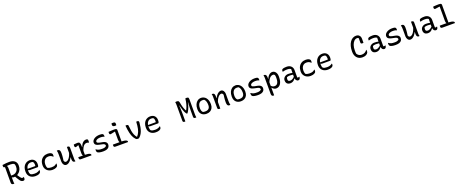

<svg xmlns="http://www.w3.org/2000/svg" viewBox="280 -3427 15040 6292"><g transform="rotate(-20 7800.0 -281.5)"><path d="M350 -265Q372 -229 394 -195.5Q416 -162 442 -127Q459 -102 476 -91Q493 -80 513 -80Q525 -80 534 -84Q543 -88 550 -96H556Q559 -85 560.5 -75Q562 -65 562 -53Q562 -33 557.5 -18.5Q553 -4 545 4Q537 12 526 16Q515 20 498 20Q476 20 456.5 12.5Q437 5 418.5 -11.5Q400 -28 382 -55Q353 -98 328 -139.5Q303 -181 280 -224ZM38 -700Q106 -711 165.5 -715.5Q225 -720 279 -720Q343 -720 390.5 -704Q438 -688 469 -659.5Q500 -631 515.5 -593.5Q531 -556 531 -511V-493Q531 -426 507.5 -371.5Q484 -317 444 -277.5Q404 -238 354 -217Q304 -196 251 -196Q229 -196 215.5 -200.5Q202 -205 191 -215L165 -210V-285Q177 -280 190 -278.5Q203 -277 227 -277Q288 -277 335 -302.5Q382 -328 409 -376.5Q436 -425 436 -492V-506Q436 -536 431 -558Q426 -580 415 -597Q387 -615 356 -622Q325 -629 280 -629Q227 -629 184 -624Q141 -619 111.5 -614Q82 -609 68 -609Q52 -609 43.5 -624.5Q35 -640 35 -670Q35 -679 36 -686Q37 -693 38 -700ZM196 2Q187 4 179.5 5.5Q172 7 161 7Q126 7 108 -11Q90 -29 90 -66Q90 -138 90 -210.5Q90 -283 90 -355.5Q90 -428 90 -500.5Q90 -573 90 -645H174L161 -615Q174 -605 179.5 -588Q185 -571 185 -545Q185 -472 185 -395.5Q185 -319 185 -241.5Q185 -164 185 -87Q185 -56 187 -37.5Q189 -19 196 2Z M929 -544Q994 -544 1039 -518Q1084 -492 1107.5 -446Q1131 -400 1131 -342V-338Q1131 -306 1127 -283.5Q1123 -261 1115 -249.5Q1107 -238 1095 -238H828Q809 -238 793.5 -243Q778 -248 768 -256L750 -246V-300H1036Q1038 -312 1039.5 -324Q1041 -336 1041 -348Q1041 -383 1033 -407Q1025 -431 1007 -451Q991 -458 975 -461Q959 -464 933 -464Q856 -464 809 -404.5Q762 -345 762 -227V-216Q762 -183 769 -156Q776 -129 791 -108Q818 -90 851 -82Q884 -74 932 -74Q969 -74 999.5 -79.5Q1030 -85 1058 -98Q1086 -111 1112 -131H1118Q1119 -125 1120 -118.5Q1121 -112 1121 -103Q1121 -80 1114.5 -64Q1108 -48 1096 -36Q1080 -20 1055 -9Q1030 2 998 7Q966 12 929 12Q874 12 827 -4Q780 -20 745 -51Q710 -82 690 -128Q670 -174 670 -233V-244Q670 -317 690 -373Q710 -429 745.5 -467Q781 -505 828 -524.5Q875 -544 929 -544Z M1547 -543Q1581 -543 1608 -538Q1635 -533 1656 -523.5Q1677 -514 1690 -500Q1702 -489 1706.5 -474Q1711 -459 1711 -436Q1711 -420 1709 -408.5Q1707 -397 1702 -385H1696Q1661 -419 1627.5 -434Q1594 -449 1539 -449Q1484 -449 1443.5 -421.5Q1403 -394 1381.5 -345Q1360 -296 1360 -233V-220Q1360 -187 1368 -158Q1376 -129 1394 -104Q1425 -92 1457.5 -85.5Q1490 -79 1526 -79Q1566 -79 1598 -85.5Q1630 -92 1656.5 -107Q1683 -122 1707 -143H1713Q1714 -137 1715 -129.5Q1716 -122 1716 -111Q1716 -89 1710.5 -70.5Q1705 -52 1690 -38Q1677 -24 1653 -13.5Q1629 -3 1597.5 4Q1566 11 1526 11Q1470 11 1422.5 -6.5Q1375 -24 1340.5 -56Q1306 -88 1286.5 -131.5Q1267 -175 1267 -228V-241Q1267 -336 1303.5 -403.5Q1340 -471 1403 -507Q1466 -543 1547 -543Z M1902 -536Q1928 -536 1946.5 -525Q1965 -514 1975.5 -485.5Q1986 -457 1986 -403Q1986 -371 1984.5 -341.5Q1983 -312 1980.5 -282.5Q1978 -253 1974 -221Q1970 -189 1964 -149Q1974 -119 1989.5 -103.5Q2005 -88 2028 -88Q2057 -88 2086 -105.5Q2115 -123 2142 -157.5Q2169 -192 2191.5 -242.5Q2214 -293 2231 -359V-173H2216Q2193 -120 2159 -78.5Q2125 -37 2086 -13Q2047 11 2005 11Q1978 11 1956.5 -2Q1935 -15 1919.5 -36.5Q1904 -58 1895 -85.5Q1886 -113 1886 -141Q1886 -184 1886 -226Q1886 -268 1886 -310.5Q1886 -353 1886 -394Q1886 -435 1882.5 -465.5Q1879 -496 1869 -533Q1878 -534 1885.5 -535Q1893 -536 1902 -536ZM2247 -535Q2270 -535 2284.5 -528Q2299 -521 2305.5 -507Q2312 -493 2312 -472Q2312 -405 2312 -341.5Q2312 -278 2312 -216.5Q2312 -155 2312 -93Q2312 -72 2313.5 -56Q2315 -40 2318.5 -26.5Q2322 -13 2327 0Q2323 1 2318 2Q2313 3 2308.5 3.5Q2304 4 2299 4Q2278 4 2260 -7Q2242 -18 2232 -43Q2222 -68 2222 -111Q2222 -183 2222 -254.5Q2222 -326 2222 -396Q2222 -466 2222 -533Q2227 -534 2230.5 -534Q2234 -534 2238.5 -534.5Q2243 -535 2247 -535Z M2611 -82 2619 -96Q2612 -105 2606.5 -117Q2601 -129 2598.5 -144.5Q2596 -160 2596 -179Q2596 -225 2596 -271.5Q2596 -318 2596 -364.5Q2596 -411 2596 -458L2591 -462Q2553 -446 2528 -437.5Q2503 -429 2493 -429Q2478 -429 2467 -444.5Q2456 -460 2456 -489Q2456 -501 2458 -512.5Q2460 -524 2462 -532Q2473 -533 2485.5 -534.5Q2498 -536 2510 -537Q2522 -538 2533.5 -539Q2545 -540 2555.5 -540.5Q2566 -541 2577 -541.5Q2588 -542 2596 -542Q2618 -542 2634 -537Q2650 -532 2660.5 -519.5Q2671 -507 2677 -485.5Q2683 -464 2685.5 -431Q2688 -398 2688 -351Q2688 -316 2688 -281Q2688 -246 2688 -211Q2688 -176 2688 -141Q2688 -106 2688 -71ZM2681 -358H2694Q2726 -454 2777.5 -501Q2829 -548 2891 -548Q2911 -548 2923.5 -545Q2936 -542 2943 -535Q2951 -527 2954.5 -513Q2958 -499 2958 -476Q2958 -460 2956 -446Q2954 -432 2950 -420H2944Q2927 -429 2911 -434Q2895 -439 2872 -439Q2833 -439 2798.5 -416Q2764 -393 2734.5 -342.5Q2705 -292 2681 -208ZM2459 -91H2690Q2751 -91 2795.5 -82.5Q2840 -74 2864 -58.5Q2888 -43 2888 -23Q2888 -19 2887.5 -15Q2887 -11 2886.5 -7Q2886 -3 2884 0H2517Q2479 0 2467.5 -17.5Q2456 -35 2456 -66Q2456 -71 2456.5 -75Q2457 -79 2457.5 -83.5Q2458 -88 2459 -91Z M3300 -81Q3355 -81 3389.5 -95.5Q3424 -110 3440 -132Q3441 -153 3433 -169Q3425 -185 3405 -197.5Q3385 -210 3346 -218L3244 -240Q3190 -252 3157.5 -268.5Q3125 -285 3110 -309.5Q3095 -334 3095 -366Q3095 -405 3116.5 -437.5Q3138 -470 3175 -494Q3212 -518 3260 -531Q3308 -544 3361 -544Q3393 -544 3416 -541.5Q3439 -539 3455 -534.5Q3471 -530 3478 -521Q3485 -514 3489.5 -504.5Q3494 -495 3496.5 -482Q3499 -469 3499 -453Q3499 -447 3498 -440.5Q3497 -434 3495 -428H3489Q3474 -436 3455.5 -441.5Q3437 -447 3414 -450Q3391 -453 3359 -453Q3309 -453 3270 -441Q3231 -429 3209 -409.5Q3187 -390 3187 -366Q3187 -353 3194 -341Q3201 -329 3222.5 -318.5Q3244 -308 3286 -299L3379 -281Q3431 -271 3462.5 -252Q3494 -233 3508.5 -207.5Q3523 -182 3523 -151Q3523 -97 3497 -61Q3471 -25 3419.5 -7Q3368 11 3292 11Q3254 11 3222 7.5Q3190 4 3164.5 -2Q3139 -8 3121 -16Q3103 -24 3094 -34Q3082 -46 3077 -63.5Q3072 -81 3072 -107Q3072 -117 3072.5 -125Q3073 -133 3075 -139H3081Q3106 -122 3127.5 -110.5Q3149 -99 3173 -92.5Q3197 -86 3227.5 -83.5Q3258 -81 3300 -81Z M3889 -80 3897 -96Q3886 -110 3880.5 -130.5Q3875 -151 3875 -179Q3875 -208 3875 -236.5Q3875 -265 3875 -294Q3875 -323 3875 -351.5Q3875 -380 3875 -408.5Q3875 -437 3875 -465L3871 -470Q3827 -461 3794.5 -453.5Q3762 -446 3741 -441.5Q3720 -437 3709 -437Q3698 -437 3689 -443.5Q3680 -450 3675 -463Q3670 -476 3670 -495Q3670 -505 3671.5 -514.5Q3673 -524 3676 -532Q3711 -535 3747 -537Q3783 -539 3816 -540.5Q3849 -542 3875 -542Q3906 -542 3926.5 -537Q3947 -532 3957 -519Q3967 -506 3967 -482Q3967 -441 3967 -400Q3967 -359 3967 -318Q3967 -277 3967 -235.5Q3967 -194 3967 -153Q3967 -112 3967 -71ZM3665 -91H3952Q4019 -91 4066 -82.5Q4113 -74 4138 -58.5Q4163 -43 4163 -23Q4163 -19 4162.5 -15Q4162 -11 4161.5 -7Q4161 -3 4159 0H3724Q3698 0 3685 -6.5Q3672 -13 3667 -27Q3662 -41 3662 -62Q3662 -68 3662.5 -73Q3663 -78 3663.5 -82.5Q3664 -87 3665 -91ZM3855 -754Q3861 -757 3868 -758.5Q3875 -760 3882.5 -761Q3890 -762 3898.5 -762.5Q3907 -763 3914 -763Q3948 -763 3968.5 -751.5Q3989 -740 3989 -713V-653Q3983 -650 3976.5 -648.5Q3970 -647 3963.5 -646Q3957 -645 3949.5 -644.5Q3942 -644 3934 -644Q3899 -644 3877 -659.5Q3855 -675 3855 -701Z M4298 -538Q4317 -538 4330 -534Q4343 -530 4351.5 -521.5Q4360 -513 4361 -496Q4370 -386 4385 -305.5Q4400 -225 4425.5 -166.5Q4451 -108 4491 -62H4498Q4526 -93 4548 -128Q4570 -163 4586 -203.5Q4602 -244 4612.5 -293.5Q4623 -343 4630 -402Q4637 -461 4640 -533Q4648 -536 4657.5 -537Q4667 -538 4676 -538Q4697 -538 4709.5 -531Q4722 -524 4727 -511Q4732 -498 4731 -478Q4723 -388 4708 -314Q4693 -240 4670 -180Q4647 -120 4614.5 -74Q4582 -28 4539 6Q4529 8 4516.5 9Q4504 10 4491 10Q4477 10 4466 7Q4455 4 4444.5 -3.5Q4434 -11 4422 -24Q4394 -54 4372 -90.5Q4350 -127 4333 -171.5Q4316 -216 4303 -270Q4290 -324 4280.5 -389.5Q4271 -455 4264 -533Q4271 -536 4280.5 -537Q4290 -538 4298 -538Z M5129 -544Q5194 -544 5239 -518Q5284 -492 5307.5 -446Q5331 -400 5331 -342V-338Q5331 -306 5327 -283.5Q5323 -261 5315 -249.5Q5307 -238 5295 -238H5028Q5009 -238 4993.5 -243Q4978 -248 4968 -256L4950 -246V-300H5236Q5238 -312 5239.5 -324Q5241 -336 5241 -348Q5241 -383 5233 -407Q5225 -431 5207 -451Q5191 -458 5175 -461Q5159 -464 5133 -464Q5056 -464 5009 -404.5Q4962 -345 4962 -227V-216Q4962 -183 4969 -156Q4976 -129 4991 -108Q5018 -90 5051 -82Q5084 -74 5132 -74Q5169 -74 5199.5 -79.5Q5230 -85 5258 -98Q5286 -111 5312 -131H5318Q5319 -125 5320 -118.5Q5321 -112 5321 -103Q5321 -80 5314.5 -64Q5308 -48 5296 -36Q5280 -20 5255 -9Q5230 2 5198 7Q5166 12 5129 12Q5074 12 5027 -4Q4980 -20 4945 -51Q4910 -82 4890 -128Q4870 -174 4870 -233V-244Q4870 -317 4890 -373Q4910 -429 4945.5 -467Q4981 -505 5028 -524.5Q5075 -544 5129 -544Z M6157 6Q6152 8 6145 8.5Q6138 9 6130 9Q6114 9 6100 4.5Q6086 0 6078 -11Q6070 -22 6070 -40Q6070 -109 6070 -178.5Q6070 -248 6070 -318Q6070 -388 6070 -457.5Q6070 -527 6070 -597Q6070 -624 6067.5 -650Q6065 -676 6061 -700Q6071 -702 6080 -703.5Q6089 -705 6098 -705.5Q6107 -706 6115 -706Q6138 -706 6154.5 -700Q6171 -694 6181.5 -680Q6192 -666 6197 -640Q6203 -607 6210.5 -571Q6218 -535 6227.5 -498.5Q6237 -462 6250 -426.5Q6263 -391 6278.5 -357Q6294 -323 6315 -292L6278 -321H6323L6287 -293Q6306 -324 6322.5 -358Q6339 -392 6353 -430Q6367 -468 6378.5 -510Q6390 -552 6398.5 -599.5Q6407 -647 6413 -700Q6420 -702 6427 -703.5Q6434 -705 6441 -705.5Q6448 -706 6456 -706Q6484 -706 6500 -699.5Q6516 -693 6523 -676.5Q6530 -660 6530 -632Q6530 -593 6530 -552Q6530 -511 6530 -467.5Q6530 -424 6530 -378.5Q6530 -333 6530 -286.5Q6530 -240 6530 -193.5Q6530 -147 6530 -101Q6530 -83 6531 -65Q6532 -47 6534.5 -30Q6537 -13 6540 4Q6533 6 6525.5 7.5Q6518 9 6507 9Q6489 9 6474.5 3.5Q6460 -2 6451.5 -15.5Q6443 -29 6443 -51Q6443 -71 6443 -91.5Q6443 -112 6443 -132Q6443 -152 6443 -172Q6443 -200 6443 -228Q6443 -256 6443.5 -286Q6444 -316 6445 -349Q6446 -382 6447.5 -418.5Q6449 -455 6451.5 -496.5Q6454 -538 6457 -584L6474 -551H6434L6456 -589Q6447 -536 6434.5 -489Q6422 -442 6407 -400.5Q6392 -359 6376 -324.5Q6360 -290 6343 -262Q6326 -234 6308 -215Q6306 -215 6303.5 -215Q6301 -215 6299 -215Q6294 -215 6290.5 -216Q6287 -217 6283 -221Q6269 -235 6255 -257.5Q6241 -280 6227 -311.5Q6213 -343 6199.5 -383Q6186 -423 6172.5 -472Q6159 -521 6145 -579L6170 -551H6127L6144 -579Q6147 -533 6149 -493Q6151 -453 6152.5 -418Q6154 -383 6155 -351.5Q6156 -320 6156.5 -290.5Q6157 -261 6157 -233.5Q6157 -206 6157 -178Q6157 -132 6157 -86Q6157 -40 6157 6Z M6902 -543Q6950 -543 6993 -522.5Q7036 -502 7068.5 -463Q7101 -424 7119 -369Q7137 -314 7137 -243V-233Q7137 -158 7107.5 -103Q7078 -48 7024 -18.5Q6970 11 6898 11Q6846 11 6803 -4.5Q6760 -20 6728.5 -50.5Q6697 -81 6680 -126.5Q6663 -172 6663 -232V-242Q6663 -334 6694 -401.5Q6725 -469 6779 -506Q6833 -543 6902 -543ZM6911 -455Q6858 -455 6822.5 -427.5Q6787 -400 6769.5 -351Q6752 -302 6752 -237V-231Q6752 -191 6763 -152.5Q6774 -114 6803 -87Q6824 -81 6843.5 -79Q6863 -77 6887 -77Q6942 -77 6977.5 -96Q7013 -115 7030.5 -151Q7048 -187 7048 -237V-243Q7048 -309 7032 -361Q7016 -413 6981 -447Q6966 -452 6949 -453.5Q6932 -455 6911 -455Z M7729 0Q7720 2 7712.5 3Q7705 4 7696 4Q7671 4 7652.5 -7.5Q7634 -19 7623.5 -48Q7613 -77 7613 -129Q7613 -172 7615 -210.5Q7617 -249 7622 -290.5Q7627 -332 7634 -384Q7624 -414 7608.5 -429.5Q7593 -445 7570 -445Q7541 -445 7512 -427.5Q7483 -410 7456 -377Q7429 -344 7405.5 -297Q7382 -250 7363 -190L7361 -360H7383Q7407 -413 7440 -454Q7473 -495 7512.5 -519Q7552 -543 7594 -543Q7620 -543 7641.5 -530.5Q7663 -518 7679 -496Q7695 -474 7703.5 -447Q7712 -420 7712 -392Q7712 -350 7712 -308Q7712 -266 7712 -223.5Q7712 -181 7712 -139Q7712 -98 7715.5 -67.5Q7719 -37 7729 0ZM7377 3Q7373 3 7369 3.5Q7365 4 7361.5 4Q7358 4 7353 4Q7336 4 7323 1Q7310 -2 7302 -9Q7294 -16 7290 -25.5Q7286 -35 7286 -48Q7286 -99 7286 -149Q7286 -199 7286 -248Q7286 -297 7286 -345Q7286 -393 7286 -442Q7286 -472 7283 -493Q7280 -514 7271 -534Q7276 -535 7280.5 -535.5Q7285 -536 7290 -537Q7295 -538 7299 -538Q7323 -538 7340.5 -527Q7358 -516 7367.5 -490.5Q7377 -465 7377 -422Q7377 -350 7377 -277.5Q7377 -205 7377 -134.5Q7377 -64 7377 3Z M8102 -543Q8150 -543 8193 -522.5Q8236 -502 8268.5 -463Q8301 -424 8319 -369Q8337 -314 8337 -243V-233Q8337 -158 8307.5 -103Q8278 -48 8224 -18.5Q8170 11 8098 11Q8046 11 8003 -4.5Q7960 -20 7928.5 -50.5Q7897 -81 7880 -126.5Q7863 -172 7863 -232V-242Q7863 -334 7894 -401.5Q7925 -469 7979 -506Q8033 -543 8102 -543ZM8111 -455Q8058 -455 8022.5 -427.5Q7987 -400 7969.5 -351Q7952 -302 7952 -237V-231Q7952 -191 7963 -152.5Q7974 -114 8003 -87Q8024 -81 8043.5 -79Q8063 -77 8087 -77Q8142 -77 8177.5 -96Q8213 -115 8230.5 -151Q8248 -187 8248 -237V-243Q8248 -309 8232 -361Q8216 -413 8181 -447Q8166 -452 8149 -453.5Q8132 -455 8111 -455Z M8700 -81Q8755 -81 8789.5 -95.5Q8824 -110 8840 -132Q8841 -153 8833 -169Q8825 -185 8805 -197.5Q8785 -210 8746 -218L8644 -240Q8590 -252 8557.5 -268.5Q8525 -285 8510 -309.5Q8495 -334 8495 -366Q8495 -405 8516.5 -437.5Q8538 -470 8575 -494Q8612 -518 8660 -531Q8708 -544 8761 -544Q8793 -544 8816 -541.5Q8839 -539 8855 -534.5Q8871 -530 8878 -521Q8885 -514 8889.5 -504.5Q8894 -495 8896.5 -482Q8899 -469 8899 -453Q8899 -447 8898 -440.5Q8897 -434 8895 -428H8889Q8874 -436 8855.5 -441.5Q8837 -447 8814 -450Q8791 -453 8759 -453Q8709 -453 8670 -441Q8631 -429 8609 -409.5Q8587 -390 8587 -366Q8587 -353 8594 -341Q8601 -329 8622.5 -318.5Q8644 -308 8686 -299L8779 -281Q8831 -271 8862.5 -252Q8894 -233 8908.5 -207.5Q8923 -182 8923 -151Q8923 -97 8897 -61Q8871 -25 8819.5 -7Q8768 11 8692 11Q8654 11 8622 7.5Q8590 4 8564.5 -2Q8539 -8 8521 -16Q8503 -24 8494 -34Q8482 -46 8477 -63.5Q8472 -81 8472 -107Q8472 -117 8472.5 -125Q8473 -133 8475 -139H8481Q8506 -122 8527.5 -110.5Q8549 -99 8573 -92.5Q8597 -86 8627.5 -83.5Q8658 -81 8700 -81Z M9077 -534Q9082 -536 9086.5 -536.5Q9091 -537 9096 -537.5Q9101 -538 9105 -538Q9127 -538 9144.5 -527Q9162 -516 9172.5 -490.5Q9183 -465 9183 -422Q9183 -342 9183 -264.5Q9183 -187 9183 -111Q9183 -35 9183 42Q9183 119 9183 199Q9179 199 9175 199.5Q9171 200 9167.5 200Q9164 200 9160 200Q9136 200 9121 189.5Q9106 179 9098.5 161Q9091 143 9091 121Q9091 45 9091 -25Q9091 -95 9091 -162.5Q9091 -230 9091 -298.5Q9091 -367 9091 -442Q9091 -473 9088 -494Q9085 -515 9077 -534ZM9382 -543Q9428 -543 9463.5 -516.5Q9499 -490 9519.5 -443.5Q9540 -397 9540 -336V-317Q9540 -231 9523.5 -169Q9507 -107 9477.5 -67Q9448 -27 9409 -8Q9370 11 9325 11Q9295 11 9269 -0.5Q9243 -12 9223 -29Q9203 -46 9190 -65H9172V-146Q9203 -113 9232 -95.5Q9261 -78 9305 -78Q9353 -78 9384 -104.5Q9415 -131 9430.5 -182Q9446 -233 9446 -308V-318Q9446 -346 9444 -368.5Q9442 -391 9436 -410Q9425 -430 9410.5 -438.5Q9396 -447 9374 -447Q9337 -447 9302 -427Q9267 -407 9235.5 -361Q9204 -315 9174 -236V-376H9191Q9209 -427 9239 -464.5Q9269 -502 9306 -522.5Q9343 -543 9382 -543Z M10094 -353Q10094 -326 10094 -299.5Q10094 -273 10094 -246Q10094 -219 10094 -192.5Q10094 -166 10094 -139Q10094 -124 10094.5 -112.5Q10095 -101 10097 -88Q10102 -85 10108 -83.5Q10114 -82 10120 -82Q10132 -82 10143 -85.5Q10154 -89 10163 -95H10169Q10169 -91 10169.5 -88Q10170 -85 10170 -80Q10170 -60 10163.5 -41.5Q10157 -23 10146 -12Q10136 -2 10124.5 3Q10113 8 10100 8Q10076 8 10057 -2Q10038 -12 10025 -30Q10012 -48 10005 -72Q9998 -96 9998 -122Q9998 -153 9998 -186Q9998 -219 9998 -243Q9998 -282 9999 -312Q10000 -342 10000.5 -368Q10001 -394 10001 -420Q9986 -432 9966.5 -439.5Q9947 -447 9923.5 -450Q9900 -453 9870 -453Q9841 -453 9814.5 -450Q9788 -447 9764.5 -442Q9741 -437 9719 -429H9713Q9712 -435 9711 -443Q9710 -451 9710 -458Q9710 -474 9714 -487.5Q9718 -501 9728 -511Q9738 -521 9760.5 -528Q9783 -535 9816 -538.5Q9849 -542 9889 -542Q9939 -542 9977 -527Q10015 -512 10041 -486Q10067 -460 10080.5 -426Q10094 -392 10094 -353ZM9767 -142Q9767 -106 9785.5 -89.5Q9804 -73 9845 -73Q9872 -73 9900.5 -83.5Q9929 -94 9958 -116Q9987 -138 10014 -174L10018 -95H9997Q9982 -69 9956.5 -44.5Q9931 -20 9896.5 -5Q9862 10 9822 10Q9775 10 9740.5 -7Q9706 -24 9688.5 -57Q9671 -90 9671 -138V-144Q9671 -176 9684.5 -204.5Q9698 -233 9723 -255Q9748 -277 9781.5 -289.5Q9815 -302 9856 -302Q9896 -302 9931.5 -298Q9967 -294 9992.5 -286.5Q10018 -279 10028 -272Q10034 -267 10037 -259.5Q10040 -252 10041.5 -242Q10043 -232 10043 -217Q10015 -224 9987 -227.5Q9959 -231 9931.5 -233Q9904 -235 9877 -235Q9844 -235 9820 -229Q9796 -223 9779 -212Q9774 -198 9770.5 -182Q9767 -166 9767 -145Z M10547 -543Q10581 -543 10608 -538Q10635 -533 10656 -523.5Q10677 -514 10690 -500Q10702 -489 10706.5 -474Q10711 -459 10711 -436Q10711 -420 10709 -408.5Q10707 -397 10702 -385H10696Q10661 -419 10627.5 -434Q10594 -449 10539 -449Q10484 -449 10443.5 -421.5Q10403 -394 10381.5 -345Q10360 -296 10360 -233V-220Q10360 -187 10368 -158Q10376 -129 10394 -104Q10425 -92 10457.5 -85.5Q10490 -79 10526 -79Q10566 -79 10598 -85.5Q10630 -92 10656.5 -107Q10683 -122 10707 -143H10713Q10714 -137 10715 -129.5Q10716 -122 10716 -111Q10716 -89 10710.5 -70.5Q10705 -52 10690 -38Q10677 -24 10653 -13.5Q10629 -3 10597.5 4Q10566 11 10526 11Q10470 11 10422.5 -6.5Q10375 -24 10340.5 -56Q10306 -88 10286.5 -131.5Q10267 -175 10267 -228V-241Q10267 -336 10303.5 -403.5Q10340 -471 10403 -507Q10466 -543 10547 -543Z M11129 -544Q11194 -544 11239 -518Q11284 -492 11307.5 -446Q11331 -400 11331 -342V-338Q11331 -306 11327 -283.5Q11323 -261 11315 -249.5Q11307 -238 11295 -238H11028Q11009 -238 10993.5 -243Q10978 -248 10968 -256L10950 -246V-300H11236Q11238 -312 11239.5 -324Q11241 -336 11241 -348Q11241 -383 11233 -407Q11225 -431 11207 -451Q11191 -458 11175 -461Q11159 -464 11133 -464Q11056 -464 11009 -404.5Q10962 -345 10962 -227V-216Q10962 -183 10969 -156Q10976 -129 10991 -108Q11018 -90 11051 -82Q11084 -74 11132 -74Q11169 -74 11199.5 -79.5Q11230 -85 11258 -98Q11286 -111 11312 -131H11318Q11319 -125 11320 -118.5Q11321 -112 11321 -103Q11321 -80 11314.5 -64Q11308 -48 11296 -36Q11280 -20 11255 -9Q11230 2 11198 7Q11166 12 11129 12Q11074 12 11027 -4Q10980 -20 10945 -51Q10910 -82 10890 -128Q10870 -174 10870 -233V-244Q10870 -317 10890 -373Q10910 -429 10945.5 -467Q10981 -505 11028 -524.5Q11075 -544 11129 -544Z M12331 20Q12270 20 12222 -1.5Q12174 -23 12141 -61.5Q12108 -100 12090.5 -150.5Q12073 -201 12073 -260V-286Q12073 -381 12094.5 -460Q12116 -539 12155.5 -597.5Q12195 -656 12249.5 -688Q12304 -720 12370 -720Q12395 -720 12415 -715Q12435 -710 12451 -700.5Q12467 -691 12480 -677Q12496 -662 12505 -644Q12514 -626 12518.5 -605Q12523 -584 12523 -560Q12523 -524 12523 -488.5Q12523 -453 12523 -419Q12517 -417 12508 -415Q12499 -413 12488 -413Q12458 -413 12443 -424Q12428 -435 12428 -458Q12428 -503 12429 -534Q12430 -565 12428.5 -592.5Q12427 -620 12420 -651L12446 -609Q12425 -624 12407 -628.5Q12389 -633 12373 -633Q12317 -633 12270.5 -587Q12224 -541 12197 -461.5Q12170 -382 12170 -280V-259Q12170 -230 12171.5 -208Q12173 -186 12177 -163Q12202 -123 12239.5 -97Q12277 -71 12336 -71Q12399 -71 12446 -96Q12493 -121 12526 -169H12532Q12534 -164 12535 -158.5Q12536 -153 12536.5 -147.5Q12537 -142 12537.5 -136.5Q12538 -131 12538 -126Q12538 -95 12528.5 -74Q12519 -53 12504 -38Q12485 -19 12460 -6Q12435 7 12403 13.5Q12371 20 12331 20Z M13094 -353Q13094 -326 13094 -299.5Q13094 -273 13094 -246Q13094 -219 13094 -192.5Q13094 -166 13094 -139Q13094 -124 13094.5 -112.5Q13095 -101 13097 -88Q13102 -85 13108 -83.5Q13114 -82 13120 -82Q13132 -82 13143 -85.5Q13154 -89 13163 -95H13169Q13169 -91 13169.5 -88Q13170 -85 13170 -80Q13170 -60 13163.5 -41.5Q13157 -23 13146 -12Q13136 -2 13124.5 3Q13113 8 13100 8Q13076 8 13057 -2Q13038 -12 13025 -30Q13012 -48 13005 -72Q12998 -96 12998 -122Q12998 -153 12998 -186Q12998 -219 12998 -243Q12998 -282 12999 -312Q13000 -342 13000.5 -368Q13001 -394 13001 -420Q12986 -432 12966.5 -439.5Q12947 -447 12923.5 -450Q12900 -453 12870 -453Q12841 -453 12814.5 -450Q12788 -447 12764.5 -442Q12741 -437 12719 -429H12713Q12712 -435 12711 -443Q12710 -451 12710 -458Q12710 -474 12714 -487.5Q12718 -501 12728 -511Q12738 -521 12760.5 -528Q12783 -535 12816 -538.5Q12849 -542 12889 -542Q12939 -542 12977 -527Q13015 -512 13041 -486Q13067 -460 13080.5 -426Q13094 -392 13094 -353ZM12767 -142Q12767 -106 12785.5 -89.5Q12804 -73 12845 -73Q12872 -73 12900.5 -83.5Q12929 -94 12958 -116Q12987 -138 13014 -174L13018 -95H12997Q12982 -69 12956.5 -44.5Q12931 -20 12896.5 -5Q12862 10 12822 10Q12775 10 12740.5 -7Q12706 -24 12688.5 -57Q12671 -90 12671 -138V-144Q12671 -176 12684.5 -204.5Q12698 -233 12723 -255Q12748 -277 12781.5 -289.5Q12815 -302 12856 -302Q12896 -302 12931.5 -298Q12967 -294 12992.5 -286.5Q13018 -279 13028 -272Q13034 -267 13037 -259.5Q13040 -252 13041.5 -242Q13043 -232 13043 -217Q13015 -224 12987 -227.5Q12959 -231 12931.5 -233Q12904 -235 12877 -235Q12844 -235 12820 -229Q12796 -223 12779 -212Q12774 -198 12770.5 -182Q12767 -166 12767 -145Z M13500 -81Q13555 -81 13589.5 -95.5Q13624 -110 13640 -132Q13641 -153 13633 -169Q13625 -185 13605 -197.5Q13585 -210 13546 -218L13444 -240Q13390 -252 13357.5 -268.5Q13325 -285 13310 -309.5Q13295 -334 13295 -366Q13295 -405 13316.5 -437.5Q13338 -470 13375 -494Q13412 -518 13460 -531Q13508 -544 13561 -544Q13593 -544 13616 -541.5Q13639 -539 13655 -534.5Q13671 -530 13678 -521Q13685 -514 13689.5 -504.5Q13694 -495 13696.5 -482Q13699 -469 13699 -453Q13699 -447 13698 -440.5Q13697 -434 13695 -428H13689Q13674 -436 13655.5 -441.5Q13637 -447 13614 -450Q13591 -453 13559 -453Q13509 -453 13470 -441Q13431 -429 13409 -409.5Q13387 -390 13387 -366Q13387 -353 13394 -341Q13401 -329 13422.5 -318.5Q13444 -308 13486 -299L13579 -281Q13631 -271 13662.5 -252Q13694 -233 13708.5 -207.5Q13723 -182 13723 -151Q13723 -97 13697 -61Q13671 -25 13619.5 -7Q13568 11 13492 11Q13454 11 13422 7.5Q13390 4 13364.5 -2Q13339 -8 13321 -16Q13303 -24 13294 -34Q13282 -46 13277 -63.5Q13272 -81 13272 -107Q13272 -117 13272.5 -125Q13273 -133 13275 -139H13281Q13306 -122 13327.5 -110.5Q13349 -99 13373 -92.5Q13397 -86 13427.5 -83.5Q13458 -81 13500 -81Z M13902 -536Q13928 -536 13946.5 -525Q13965 -514 13975.5 -485.5Q13986 -457 13986 -403Q13986 -371 13984.5 -341.5Q13983 -312 13980.5 -282.5Q13978 -253 13974 -221Q13970 -189 13964 -149Q13974 -119 13989.5 -103.5Q14005 -88 14028 -88Q14057 -88 14086 -105.5Q14115 -123 14142 -157.5Q14169 -192 14191.5 -242.5Q14214 -293 14231 -359V-173H14216Q14193 -120 14159 -78.5Q14125 -37 14086 -13Q14047 11 14005 11Q13978 11 13956.5 -2Q13935 -15 13919.5 -36.5Q13904 -58 13895 -85.5Q13886 -113 13886 -141Q13886 -184 13886 -226Q13886 -268 13886 -310.5Q13886 -353 13886 -394Q13886 -435 13882.5 -465.5Q13879 -496 13869 -533Q13878 -534 13885.5 -535Q13893 -536 13902 -536ZM14247 -535Q14270 -535 14284.5 -528Q14299 -521 14305.5 -507Q14312 -493 14312 -472Q14312 -405 14312 -341.5Q14312 -278 14312 -216.5Q14312 -155 14312 -93Q14312 -72 14313.5 -56Q14315 -40 14318.5 -26.5Q14322 -13 14327 0Q14323 1 14318 2Q14313 3 14308.5 3.5Q14304 4 14299 4Q14278 4 14260 -7Q14242 -18 14232 -43Q14222 -68 14222 -111Q14222 -183 14222 -254.5Q14222 -326 14222 -396Q14222 -466 14222 -533Q14227 -534 14230.5 -534Q14234 -534 14238.5 -534.5Q14243 -535 14247 -535Z M14894 -353Q14894 -326 14894 -299.5Q14894 -273 14894 -246Q14894 -219 14894 -192.5Q14894 -166 14894 -139Q14894 -124 14894.5 -112.5Q14895 -101 14897 -88Q14902 -85 14908 -83.5Q14914 -82 14920 -82Q14932 -82 14943 -85.5Q14954 -89 14963 -95H14969Q14969 -91 14969.5 -88Q14970 -85 14970 -80Q14970 -60 14963.5 -41.5Q14957 -23 14946 -12Q14936 -2 14924.5 3Q14913 8 14900 8Q14876 8 14857 -2Q14838 -12 14825 -30Q14812 -48 14805 -72Q14798 -96 14798 -122Q14798 -153 14798 -186Q14798 -219 14798 -243Q14798 -282 14799 -312Q14800 -342 14800.5 -368Q14801 -394 14801 -420Q14786 -432 14766.5 -439.5Q14747 -447 14723.5 -450Q14700 -453 14670 -453Q14641 -453 14614.5 -450Q14588 -447 14564.5 -442Q14541 -437 14519 -429H14513Q14512 -435 14511 -443Q14510 -451 14510 -458Q14510 -474 14514 -487.5Q14518 -501 14528 -511Q14538 -521 14560.5 -528Q14583 -535 14616 -538.5Q14649 -542 14689 -542Q14739 -542 14777 -527Q14815 -512 14841 -486Q14867 -460 14880.5 -426Q14894 -392 14894 -353ZM14567 -142Q14567 -106 14585.5 -89.5Q14604 -73 14645 -73Q14672 -73 14700.5 -83.5Q14729 -94 14758 -116Q14787 -138 14814 -174L14818 -95H14797Q14782 -69 14756.5 -44.5Q14731 -20 14696.5 -5Q14662 10 14622 10Q14575 10 14540.5 -7Q14506 -24 14488.5 -57Q14471 -90 14471 -138V-144Q14471 -176 14484.5 -204.5Q14498 -233 14523 -255Q14548 -277 14581.5 -289.5Q14615 -302 14656 -302Q14696 -302 14731.5 -298Q14767 -294 14792.5 -286.5Q14818 -279 14828 -272Q14834 -267 14837 -259.5Q14840 -252 14841.5 -242Q14843 -232 14843 -217Q14815 -224 14787 -227.5Q14759 -231 14731.5 -233Q14704 -235 14677 -235Q14644 -235 14620 -229Q14596 -223 14579 -212Q14574 -198 14570.5 -182Q14567 -166 14567 -145Z M15065 -91H15352Q15419 -91 15466 -82.5Q15513 -74 15538 -58.5Q15563 -43 15563 -23Q15563 -19 15562.5 -15Q15562 -11 15561.5 -7Q15561 -3 15559 0H15124Q15098 0 15085 -6.5Q15072 -13 15067 -27Q15062 -41 15062 -62Q15062 -68 15062.5 -73Q15063 -78 15063.5 -82.5Q15064 -87 15065 -91ZM15076 -750Q15112 -754 15147 -756Q15182 -758 15215.5 -759Q15249 -760 15275 -760Q15306 -760 15326.5 -755Q15347 -750 15357 -737Q15367 -724 15367 -700Q15367 -622 15367 -543Q15367 -464 15367 -385Q15367 -306 15367 -227.5Q15367 -149 15367 -71H15285L15297 -96Q15286 -110 15280.5 -130.5Q15275 -151 15275 -179Q15275 -241 15275 -303Q15275 -365 15275 -427Q15275 -489 15275 -551.5Q15275 -614 15275 -675L15271 -680Q15204 -672 15164.5 -664.5Q15125 -657 15109 -657Q15098 -657 15089 -663Q15080 -669 15075 -681.5Q15070 -694 15070 -713Q15070 -723 15071.5 -733Q15073 -743 15076 -750Z"/></g></svg>

Font: Recursive Monospace Casual
Style: Regular
Weight: 400
Version: Version 1.047